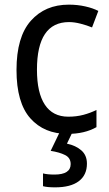

<svg xmlns="http://www.w3.org/2000/svg" viewBox="-20 -566 471 826"><path d="M271 10Q170 10 110.5 -57Q51 -124 51 -265Q51 -407 112.5 -476.5Q174 -546 276 -546Q313 -546 346.5 -538.5Q380 -531 403 -519L376 -448Q354 -457 327 -464Q300 -471 277 -471Q139 -471 139 -266Q139 -167 173 -115.5Q207 -64 274 -64Q309 -64 339 -72Q369 -80 395 -93V-19Q344 10 271 10ZM354 138Q354 187 319 213.5Q284 240 217 240Q183 240 165 235V180Q184 185 214 185Q284 185 284 140Q284 113 260 101Q236 89 198 83L238 0H293L268 52Q306 60 330 81Q354 102 354 138Z"/></svg>

Font: Noto Sans Khmer SemiCondensed
Style: Regular
Weight: 400
Width: 4
Designer: Danh Hong and the Monotype Design Team
Foundry: Monotype Imaging Inc.
Version: Version 2.004; ttfautohint (v1.8.4.7-5d5b)